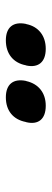

<svg xmlns="http://www.w3.org/2000/svg" viewBox="214 -940 173 640"><g transform="rotate(-90 300.0 -620.5)"><path d="M213 -621 212 -618C203 -579 222 -554 267 -554C311 -554 340 -579 349 -618L350 -621C358 -662 339 -687 295 -687C250 -687 221 -662 213 -621ZM401 -618C393 -579 412 -554 457 -554C501 -554 531 -579 539 -618L540 -621C548 -662 529 -687 485 -687C440 -687 410 -662 402 -621Z"/></g></svg>

Font: LT Wave Mono Bold
Style: Italic
Weight: 700
Designer: Daniel Lyons
Version: Version 2.5 (Glyphs App)